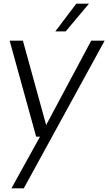

<svg xmlns="http://www.w3.org/2000/svg" viewBox="-20 -770 596 1040"><path d="M335.9 -600.1H279.8L393.1 -750H461.9ZM546.9 -549.8 108.9 250H42L196.8 -29.8H175.8L32.2 -549.8H104L230 -92.8L474.1 -549.8Z"/></svg>

Font: Oakes Grotesk
Style: Light Italic
Weight: 300
Designer: Samuel Oakes
Foundry: Samuel Oakes
Version: Version 1.0 | wf-rip DC20170320